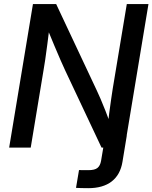

<svg xmlns="http://www.w3.org/2000/svg" viewBox="-20 -748 772 973"><path d="M365.2 204.1 380.4 113.8Q388.7 114.3 403.8 114.3Q418.9 114.3 428.2 114.3Q460 114.3 473.9 103Q487.8 91.8 492.2 66.9L513.7 -61.5H622.6L600.6 72.3Q589.8 137.7 545.9 171.6Q502 205.6 427.2 205.6Q408.2 205.6 392.3 205.1Q376.5 204.6 365.2 204.1ZM26.4 0 147 -727.5H264.6L470.7 -289.1Q478.5 -272.9 490 -246.1Q501.5 -219.2 514.2 -187Q526.9 -154.8 538.6 -122.1L525.4 -103Q528.3 -134.3 533.2 -172.4Q538.1 -210.4 543.2 -244.9Q548.3 -279.3 551.3 -298.8L622.6 -727.5H732.4L611.8 0H494.6L310.1 -391.6Q300.3 -412.6 286.6 -443.8Q272.9 -475.1 255.4 -516.8Q237.8 -558.6 216.8 -609.9L232.9 -626.5Q226.1 -570.3 220 -524.7Q213.9 -479 209.2 -445.6Q204.6 -412.1 200.7 -392.6L135.7 0Z"/></svg>

Font: Inter 28pt Medium
Style: Italic
Weight: 500
Italic angle: -9.3988°
Designer: Rasmus Andersson
Foundry: rsms
Version: Version 4.001;git-66647c0bb